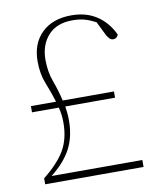

<svg xmlns="http://www.w3.org/2000/svg" viewBox="-77 -728 657 790"><g transform="rotate(-10 251.5 -333.0)"><path d="M48 0V-25Q111 -75 138.5 -122.5Q166 -170 166 -238Q166 -271 158 -301H46V-327H151Q138 -369 121.5 -410Q105 -451 105 -503Q105 -578 150.5 -622Q196 -666 274 -666Q336 -666 380 -637Q424 -608 449 -555Q443 -539 428 -539Q419 -539 413 -545Q407 -551 401 -561L372 -620Q347 -633 325.5 -639Q304 -645 275 -645Q209 -645 173.5 -605.5Q138 -566 138 -504Q138 -454 153 -413.5Q168 -373 179 -327H393V-301H185Q187 -288 188.5 -273.5Q190 -259 190 -243Q190 -174 163.5 -124Q137 -74 81 -30V-29H459V0Z"/></g></svg>

Font: Source Serif 4 SmText ExtraLight
Style: Regular
Weight: 200
Designer: Frank Grießhammer
Foundry: Adobe
Version: Version 4.005;hotconv 1.1.0;makeotfexe 2.6.0